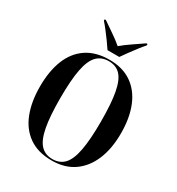

<svg xmlns="http://www.w3.org/2000/svg" viewBox="-216 -1067 1121 1214"><g transform="rotate(30 344.0 -460.5)"><path d="M345 10Q245 10 179 -36Q113 -82 80.5 -165Q48 -248 48 -359Q48 -471 80.5 -553Q113 -635 179.5 -680Q246 -725 346 -725Q441 -725 506.5 -680.5Q572 -636 606 -553.5Q640 -471 640 -358Q640 -246 605.5 -163.5Q571 -81 505.5 -35.5Q440 10 345 10ZM345 0Q398 0 430.5 -34.5Q463 -69 478 -148Q493 -227 493 -358Q493 -490 478.5 -568Q464 -646 432 -680.5Q400 -715 346 -715Q292 -715 259 -680.5Q226 -646 211 -568Q196 -490 196 -358Q196 -227 211 -148.5Q226 -70 258.5 -35Q291 0 345 0ZM303 -771Q288 -794 268 -821.5Q248 -849 227.5 -875.5Q207 -902 190 -921V-931H199Q229 -910 271 -881.5Q313 -853 346 -825Q379 -853 421.5 -881.5Q464 -910 494 -931H503V-921Q486 -902 465.5 -875.5Q445 -849 425 -821.5Q405 -794 389 -771Z"/></g></svg>

Font: Noto Serif Display Condensed
Style: Bold
Weight: 700
Width: 3
Designer: Monotype Design Team
Foundry: Monotype Imaging Inc.
Version: Version 2.009